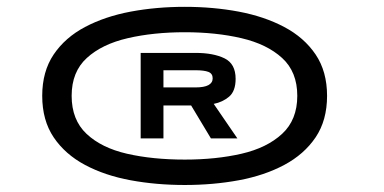

<svg xmlns="http://www.w3.org/2000/svg" viewBox="-20 -720 1097 548"><path d="M507.5 -192Q426 -192 352.8 -205.5Q279.5 -219 222.8 -249.2Q166 -279.5 133.2 -328Q100.5 -376.5 100.5 -446.5Q100.5 -516 133.2 -564.5Q166 -613 222.8 -643Q279.5 -673 352.8 -686.8Q426 -700.5 507.5 -700.5Q588.5 -700.5 661.5 -686.8Q734.5 -673 791.2 -643Q848 -613 880.8 -564.5Q913.5 -516 913.5 -446.5Q913.5 -376.5 880.8 -328Q848 -279.5 791.2 -249.2Q734.5 -219 661.5 -205.5Q588.5 -192 507.5 -192ZM507.5 -264.5Q596.5 -264.5 669.2 -281.2Q742 -298 785.2 -338Q828.5 -378 828.5 -446.5Q828.5 -515 785.2 -554.5Q742 -594 669.2 -611Q596.5 -628 507.5 -628Q418 -628 344.5 -611Q271 -594 227.8 -554.5Q184.5 -515 184.5 -446.5Q184.5 -378 227 -338Q269.5 -298 342.5 -281.2Q415.5 -264.5 507.5 -264.5ZM381.5 -325V-569H538Q589 -569 620.8 -553.5Q652.5 -538 652.5 -495Q652.5 -460 634 -444.2Q615.5 -428.5 590 -423.5L657.5 -325H582L525.5 -419H446.5V-325ZM446.5 -470.5H538Q587 -470.5 587 -496.5Q587 -510 574.8 -514.8Q562.5 -519.5 538 -519.5H446.5Z"/></svg>

Font: Trispace Expanded
Style: Bold
Weight: 700
Width: 7
Designer: Tyler Finck
Foundry: Etcetera Type Company
Version: Version 1.210; ttfautohint (v1.8.3)